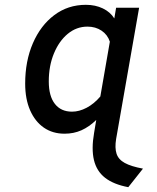

<svg xmlns="http://www.w3.org/2000/svg" viewBox="-20 -543 653 797"><path d="M512.5 234Q451.5 222.5 416.2 195Q381 167.5 370 121.5Q359 75.5 370.5 9L379.5 -45Q350 -16.5 318 -2.2Q286 12 248 12Q198.5 12 162 -13.2Q125.5 -38.5 105 -85.2Q84.5 -132 84.5 -196Q84.5 -289.5 116.5 -363.5Q148.5 -437.5 205.2 -480.2Q262 -523 336.5 -523Q376 -523 407 -508Q438 -493 454.5 -466.5L462 -511H557.5L462 34Q456 71 463.8 95Q471.5 119 498 133.5Q524.5 148 573.5 157ZM279 -79.5Q309 -79.5 339.8 -95.8Q370.5 -112 396.5 -142.5L436 -370Q426.5 -399 401.5 -415.8Q376.5 -432.5 343 -432.5Q297.5 -432.5 261.2 -402.5Q225 -372.5 203.8 -321Q182.5 -269.5 182.5 -205Q182.5 -144 207.8 -111.8Q233 -79.5 279 -79.5Z"/></svg>

Font: Overpass Medium
Style: Italic
Weight: 500
Italic angle: -10°
Designer: Delve Withrington, Dave Bailey, Thomas Jockin
Foundry: Delve Fonts LLC
Version: Version 4.000